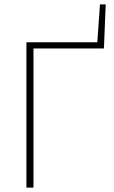

<svg xmlns="http://www.w3.org/2000/svg" viewBox="-20 -852 520 872"><path d="M100 0V-660H422L434 -832H460L452 -632H132V0Z"/></svg>

Font: Source Sans 3 VF
Style: Regular
Weight: 200
Designer: Paul D. Hunt
Foundry: Adobe
Version: Version 3.046;hotconv 1.0.118;makeotfexe 2.5.65603